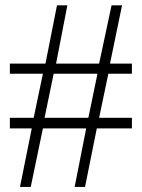

<svg xmlns="http://www.w3.org/2000/svg" viewBox="-20 -698 540 732"><path d="M184.6 -417 149.9 -249H316.9L351.6 -417ZM349.1 -208.5 304.2 14.6H264.6L308.6 -208.5H143.6L97.2 14.6H56.2L101.1 -208.5H17.6V-249H108.4L143.6 -417H17.6V-455.6H153.3L197.3 -677.7H236.8L193.8 -455.6H357.9L405.3 -677.7H445.3L399.4 -455.6H482.9V-417H393.1L357.9 -249H482.9V-208.5Z"/></svg>

Font: Doulos SIL Compact
Style: Regular
Weight: 400
Designer: Walt Agee, Victor Gaultney, Peter Martin, Debbi Hosken
Foundry: SIL International
Version: Version 4.110; 2011; Maintenance release ; LnSpcTght